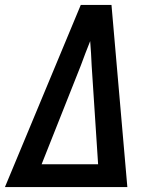

<svg xmlns="http://www.w3.org/2000/svg" viewBox="-23 -755 643 775"><path d="M-3 0 201 -490 303 -735H427L491 0ZM145 -92H373L347 -490Q346 -515 344.5 -539.5Q343 -564 341 -589Q331 -564 321.5 -539.5Q312 -515 303 -490Z"/></svg>

Font: Iosevka Semibold Extended
Style: Italic
Weight: 600
Width: 7
Italic angle: -9°
Monospace: yes
Designer: Belleve Invis
Foundry: Belleve Invis
Version: Version 32.5.0; ttfautohint (v1.8.4)